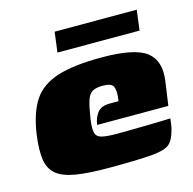

<svg xmlns="http://www.w3.org/2000/svg" viewBox="-85 -624 720 716"><g transform="rotate(-15 274.5 -266.5)"><path d="M250 5Q172 5 123.5 -3Q75 -11 50 -31.5Q25 -52 19.5 -89Q14 -126 22 -185Q34 -267 65 -313.5Q96 -360 159 -380Q222 -400 330 -400Q457 -400 502.5 -365Q548 -330 537 -253L524 -161H249Q253 -189 267.5 -207.5Q282 -226 315 -226H349L351 -242Q354 -268 347 -282.5Q340 -297 307 -297Q281 -297 267 -289Q253 -281 245.5 -258Q238 -235 231 -189Q226 -154 230 -137Q234 -120 253.5 -115Q273 -110 313 -110Q329 -110 361 -110.5Q393 -111 428 -111.5Q463 -112 489 -113Q515 -114 519 -114L516 -91Q514 -74 506.5 -53.5Q499 -33 488 -22Q471 -4 414.5 0.5Q358 5 250 5ZM176 -460 186 -538H503L493 -460Z"/></g></svg>

Font: Genos Black
Style: Italic
Weight: 900
Italic angle: -8°
Version: Version 1.010